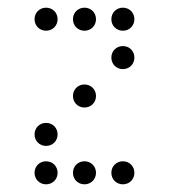

<svg xmlns="http://www.w3.org/2000/svg" viewBox="-20 -500 440 500"><path d="M100 -420C117 -420 130 -433 130 -450C130 -467 117 -480 100 -480C83 -480 70 -467 70 -450C70 -433 83 -420 100 -420ZM200 -420C217 -420 230 -433 230 -450C230 -467 217 -480 200 -480C183 -480 170 -467 170 -450C170 -433 183 -420 200 -420ZM300 -420C317 -420 330 -433 330 -450C330 -467 317 -480 300 -480C283 -480 270 -467 270 -450C270 -433 283 -420 300 -420ZM300 -320C317 -320 330 -333 330 -350C330 -367 317 -380 300 -380C283 -380 270 -367 270 -350C270 -333 283 -320 300 -320ZM200 -220C217 -220 230 -233 230 -250C230 -267 217 -280 200 -280C183 -280 170 -267 170 -250C170 -233 183 -220 200 -220ZM100 -120C117 -120 130 -133 130 -150C130 -167 117 -180 100 -180C83 -180 70 -167 70 -150C70 -133 83 -120 100 -120ZM100 -20C117 -20 130 -33 130 -50C130 -67 117 -80 100 -80C83 -80 70 -67 70 -50C70 -33 83 -20 100 -20ZM200 -20C217 -20 230 -33 230 -50C230 -67 217 -80 200 -80C183 -80 170 -67 170 -50C170 -33 183 -20 200 -20ZM300 -20C317 -20 330 -33 330 -50C330 -67 317 -80 300 -80C283 -80 270 -67 270 -50C270 -33 283 -20 300 -20Z"/></svg>

Font: TINY 5x3 60
Style: Regular
Weight: 150
Designer: Jack Halten Fahnestock
Foundry: Velvetyne Type Foundry
Version: Version 1.002;hotconv 1.0.109;makeotfexe 2.5.65596